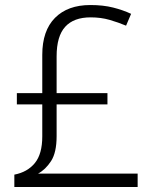

<svg xmlns="http://www.w3.org/2000/svg" viewBox="-20 -743 611 763"><path d="M339 -723Q390 -723 429.5 -713Q469 -703 501 -688L481 -641Q450 -654 415.5 -664Q381 -674 340 -674Q273 -674 239 -636.5Q205 -599 205 -519V-373H407V-328H205V-202Q205 -137 183 -103Q161 -69 131 -53H527V0H37V-49Q89 -59 118.5 -95Q148 -131 148 -201V-328H47V-373H148V-525Q148 -621 198.5 -672Q249 -723 339 -723Z"/></svg>

Font: Noto Sans Gurmukhi UI Light
Style: Regular
Weight: 300
Designer: Jelle Bosma - Monotype Design Team
Foundry: Monotype Imaging Inc.
Version: Version 2.004; ttfautohint (v1.8.4.7-5d5b)